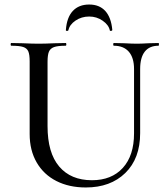

<svg xmlns="http://www.w3.org/2000/svg" viewBox="-20 -815 740 848"><path d="M483 -613Q480 -613 480 -619Q480 -625 483 -625L528 -624Q564 -622 585 -622Q603 -622 637 -624L680 -625Q682 -625 682 -619Q682 -613 680 -613Q640 -613 619.5 -587Q599 -561 599 -510V-227Q599 -115 533.5 -51Q468 13 359 13Q285 13 229 -15.5Q173 -44 142 -97.5Q111 -151 111 -223V-544Q111 -574 105 -588Q99 -602 82.5 -607.5Q66 -613 30 -613Q27 -613 27 -619Q27 -625 30 -625L80 -624Q124 -622 150 -622Q179 -622 221 -624L270 -625Q273 -625 273 -619Q273 -613 270 -613Q235 -613 218.5 -607Q202 -601 196 -586.5Q190 -572 190 -542V-258Q190 -140 241.5 -79.5Q293 -19 386 -19Q473 -19 522.5 -73.5Q572 -128 572 -226V-510Q572 -560 549 -586.5Q526 -613 483 -613ZM271 -683Q275 -738 301.5 -766.5Q328 -795 374 -795Q419 -795 445 -766.5Q471 -738 476 -683Q476 -679 470.5 -678.5Q465 -678 465 -681Q460 -705 433.5 -723.5Q407 -742 374 -742Q340 -742 313.5 -724Q287 -706 282 -681Q280 -678 275 -678.5Q270 -679 271 -683Z"/></svg>

Font: Cormorant Garamond Medium
Style: Regular
Weight: 500
Designer: Christian Thalmann (Catharsis Fonts)
Foundry: Catharsis Fonts
Version: Version 4.000